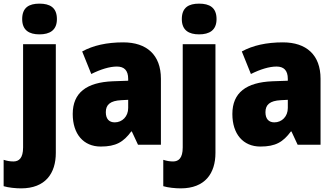

<svg xmlns="http://www.w3.org/2000/svg" viewBox="-66 -796 1842 1056"><path d="M56 -691C56 -629 95 -607 151 -607C207 -607 247 -629 247 -691C247 -755 208 -776 151 -776C94 -776 56 -755 56 -691ZM50 240C184 240 241 157 241 45V-553H61V15C61 74 38 92 8 92C-11 92 -27 89 -46 83V228C-20 236 20 240 50 240Z M612 -563C521 -563 446 -546 386 -513L436 -389C488 -415 537 -430 577 -430C616 -430 639 -410 639 -362V-352L554 -349C411 -343 334 -287 334 -169C334 -59 393 10 488 10C572 10 613 -15 656 -73H659L693 0H819V-363C819 -494 741 -563 612 -563ZM601 -245 639 -247V-202C639 -155 606 -123 565 -123C535 -123 516 -141 516 -179C516 -220 540 -242 601 -245Z M934 -691C934 -629 973 -607 1029 -607C1085 -607 1125 -629 1125 -691C1125 -755 1086 -776 1029 -776C972 -776 934 -755 934 -691ZM928 240C1062 240 1119 157 1119 45V-553H939V15C939 74 916 92 886 92C867 92 851 89 832 83V228C858 236 898 240 928 240Z M1490 -563C1399 -563 1324 -546 1264 -513L1314 -389C1366 -415 1415 -430 1455 -430C1494 -430 1517 -410 1517 -362V-352L1432 -349C1289 -343 1212 -287 1212 -169C1212 -59 1271 10 1366 10C1450 10 1491 -15 1534 -73H1537L1571 0H1697V-363C1697 -494 1619 -563 1490 -563ZM1479 -245 1517 -247V-202C1517 -155 1484 -123 1443 -123C1413 -123 1394 -141 1394 -179C1394 -220 1418 -242 1479 -245Z"/></svg>

Font: Noto Sans Sinhala SemiCondensed Black
Style: Regular
Weight: 900
Width: 4
Designer: Jelle Bosma - Monotype Design Team
Foundry: Monotype Imaging Inc.
Version: Version 2.006